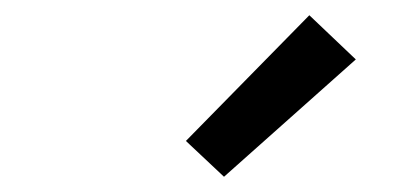

<svg xmlns="http://www.w3.org/2000/svg" viewBox="-20 -793 540 252"><path d="M274 -561 224 -608 386 -773 447 -715Z"/></svg>

Font: Iosevka SS08
Style: Italic
Weight: 400
Italic angle: -10°
Monospace: yes
Designer: Belleve Invis
Foundry: Belleve Invis
Version: 2.1.0; ttfautohint (v1.8.2)